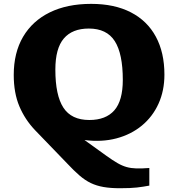

<svg xmlns="http://www.w3.org/2000/svg" viewBox="-20 -740 920 992"><path d="M327 104.5 161.5 -67Q109 -122 80 -190.8Q51 -259.5 51 -353Q51 -467.5 99.2 -549.8Q147.5 -632 237.2 -676Q327 -720 451 -720Q571.5 -720 656.2 -676.2Q741 -632.5 785.2 -550.5Q829.5 -468.5 829.5 -354.5Q829.5 -271.5 799 -204.2Q768.5 -137 712.8 -91Q657 -45 581.5 -25Q506 -5 416.5 -16.5L530.5 65.5Q562.5 88.5 586.8 102.5Q611 116.5 634 123Q657 129.5 684.5 130.2Q712 131 751.5 128V219Q720 225 687.5 228.8Q655 232.5 600 232.5Q551 232.5 515 226.2Q479 220 449.2 205.8Q419.5 191.5 390.5 166.5Q361.5 141.5 327 104.5ZM441.5 -120Q527 -120 570.8 -170Q614.5 -220 614.5 -327Q614.5 -462.5 573 -527.5Q531.5 -592.5 439 -592.5Q353.5 -592.5 309.8 -541.2Q266 -490 266 -380.5Q266 -247.5 307.5 -183.8Q349 -120 441.5 -120Z"/></svg>

Font: Newsreader 6pt
Style: Bold
Weight: 700
Designer: Hugues Gentile
Foundry: Production Type
Version: Version 1.003; ttfautohint (v1.8.3)